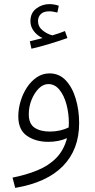

<svg xmlns="http://www.w3.org/2000/svg" viewBox="-20 -684 464 934"><path d="M54 230 41 180Q107 167 162 144.5Q217 122 254 84Q291 46 306 -12Q265 6 215 6Q154 6 111.5 -23Q69 -52 69 -118Q69 -154 80 -191Q91 -228 111 -258.5Q131 -289 159 -308Q187 -327 221 -327Q268 -327 300 -293Q332 -259 348.5 -203.5Q365 -148 365 -85Q365 43 286.5 123.5Q208 204 54 230ZM120 -128Q120 -82 148 -63Q176 -44 223 -44Q249 -44 272.5 -49.5Q296 -55 314 -64Q315 -74 315 -86Q315 -132 303.5 -175.5Q292 -219 269.5 -247Q247 -275 215 -275Q190 -275 168.5 -253.5Q147 -232 133.5 -198.5Q120 -165 120 -128ZM133 -447 125 -483Q144 -488 158.5 -491.5Q173 -495 187 -499Q162 -510 145 -532Q128 -554 128 -581Q128 -621 156.5 -642.5Q185 -664 220 -664Q244 -664 266 -656L259 -623Q250 -625 240 -627Q230 -629 220 -629Q192 -629 178.5 -615.5Q165 -602 165 -582Q165 -554 187.5 -536Q210 -518 235 -512Q269 -522 296 -533L308 -499Q272 -486 222.5 -471Q173 -456 133 -447Z"/></svg>

Font: Noto Sans Arabic UI SmCn Lt
Style: Regular
Weight: 300
Width: 4
Designer: Monotype Design Team, Nadine Chahine and Nizar Qandah
Foundry: Monotype Imaging Inc.
Version: Version 2.010; ttfautohint (v1.8.4.7-5d5b)